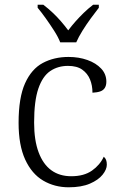

<svg xmlns="http://www.w3.org/2000/svg" viewBox="-20 -786 512 816"><path d="M272 10Q212 10 163.5 -18.5Q115 -47 87 -108Q59 -169 59 -264Q59 -371 86.5 -432Q114 -493 162 -518.5Q210 -544 271 -544Q315 -544 351.5 -531Q388 -518 410 -494.5Q432 -471 432 -439Q432 -423 425.5 -412.5Q419 -402 406 -397.5Q393 -393 373 -392Q373 -423 362.5 -448.5Q352 -474 329.5 -490Q307 -506 269 -506Q226 -506 193.5 -484Q161 -462 143 -409.5Q125 -357 125 -265Q125 -190 144 -139Q163 -88 198 -62.5Q233 -37 283 -37Q337 -37 371 -61Q405 -85 421 -120Q428 -114 431 -106Q434 -98 434 -86Q434 -66 416 -43.5Q398 -21 362 -5.5Q326 10 272 10ZM236 -606Q227 -629 210 -655.5Q193 -682 174.5 -708Q156 -734 140 -753V-766H164Q186 -749 204.5 -731.5Q223 -714 239 -695.5Q255 -677 270 -657Q285 -677 301.5 -695.5Q318 -714 336 -731.5Q354 -749 376 -766H400V-753Q385 -734 366 -708Q347 -682 330.5 -655.5Q314 -629 304 -606Z"/></svg>

Font: Noto Serif Kannada Light
Style: Regular
Weight: 300
Version: Version 2.003